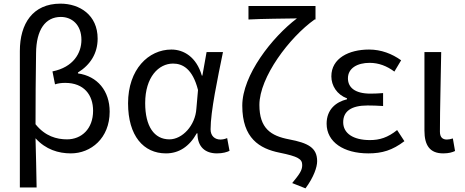

<svg xmlns="http://www.w3.org/2000/svg" viewBox="-20 -829 2550 1054"><path d="M89 200H181C179 108 178 22 175 -70C231 -8 301 13 369 13C479 13 582 -70 582 -216C582 -330 515 -411 408 -426V-431C476 -473 516 -536 516 -617C516 -747 417 -809 312 -809C160 -809 89 -699 89 -549ZM348 -64C291 -64 228 -81 175 -147C175 -279 176 -407 178 -537C179 -666 229 -736 314 -736C374 -736 427 -694 427 -610C427 -538 383 -460 268 -437L282 -366C300 -372 319 -374 338 -374C441 -374 491 -308 491 -221C491 -121 427 -64 348 -64Z M891 13C962 13 1019 -24 1060 -97H1064C1064 -22 1107 13 1171 13C1203 13 1226 6 1240 -1L1227 -71C1216 -66 1202 -63 1190 -63C1160 -63 1136 -82 1136 -119C1136 -218 1175 -400 1204 -543H1114L1091 -414H1088C1058 -517 988 -557 921 -557C795 -557 683 -448 683 -262C683 -83 768 13 891 13ZM910 -64C826 -64 777 -136 777 -263C777 -406 851 -480 930 -480C981 -480 1037 -453 1067 -335L1058 -232C1052 -140 981 -64 910 -64Z M1657 205C1702 144 1721 89 1721 56C1721 -18 1672 -44 1567 -64C1467 -83 1404 -124 1404 -253C1404 -405 1569 -624 1707 -722H1712V-796H1344V-722C1416 -726 1548 -727 1610 -728C1473 -624 1310 -416 1310 -249C1310 -70 1405 -13 1514 9C1617 30 1639 44 1639 77C1639 107 1624 127 1584 176Z M2002 13C2078 13 2134 -4 2200 -54L2160 -115C2109 -74 2064 -60 2011 -60C1919 -60 1864 -97 1864 -158C1864 -218 1908 -250 1998 -250C2025 -250 2051 -249 2083 -247V-318C2056 -316 2036 -315 2014 -315C1927 -315 1890 -350 1890 -399C1890 -455 1942 -484 2009 -484C2059 -484 2103 -467 2145 -436L2182 -498C2132 -534 2072 -557 2006 -557C1895 -557 1799 -509 1799 -410C1799 -359 1829 -310 1885 -289V-284C1823 -269 1773 -227 1773 -150C1773 -49 1867 13 2002 13Z M2413 13C2444 13 2463 7 2478 0L2466 -69C2454 -65 2443 -63 2433 -63C2410 -63 2395 -75 2395 -106C2395 -237 2400 -396 2402 -543H2310V-112C2310 -32 2339 13 2413 13Z"/></svg>

Font: Noto Sans HK
Style: Regular
Weight: 400
Designer: Ryoko NISHIZUKA 西塚涼子 (kana, bopomofo & ideographs); Paul D. Hunt (Latin, Greek & Cyrillic); Sandoll Communications 산돌커뮤니
Foundry: Adobe
Version: Version 2.004;hotconv 1.0.118;makeotfexe 2.5.65603